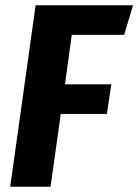

<svg xmlns="http://www.w3.org/2000/svg" viewBox="-20 -713 528 733"><path d="M488 -693 454 -580H254L228 -391H405L388 -278H212L173 0H19L116 -693Z"/></svg>

Font: Fira Sans Condensed
Style: Bold Italic
Weight: 700
Width: 3
Italic angle: -8°
Designer: Carrois Corporate & Edenspiekermann AG
Foundry: Carrois Corporate GbR & Edenspiekermann AG
Version: Version 4.203